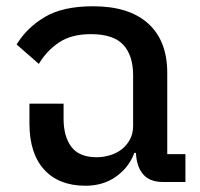

<svg xmlns="http://www.w3.org/2000/svg" viewBox="-20 -581 639 613"><path d="M253 12Q168 12 121 -39.5Q74 -91 74 -187V-250H183V-202Q183 -145 208 -112Q233 -79 289 -79Q309 -79 330 -85Q351 -91 367.5 -103.5Q384 -116 394.5 -135Q405 -154 405 -179V-341Q405 -404 373.5 -438Q342 -472 270 -472Q208 -472 168.5 -445.5Q129 -419 104 -377L33 -439Q66 -493 123.5 -527Q181 -561 277 -561Q392 -561 453 -506Q514 -451 514 -348V-89H572V0H500Q458 0 437 -24.5Q416 -49 414 -93H409Q392 -47 351 -17.5Q310 12 253 12Z"/></svg>

Font: IBM Plex Sans Thai Medium
Style: Regular
Weight: 500
Designer: Mike Abbink, Paul van der Laan, Pieter van Rosmalen, Ben Mitchell, Mark Frömberg
Foundry: Bold Monday
Version: Version 1.1